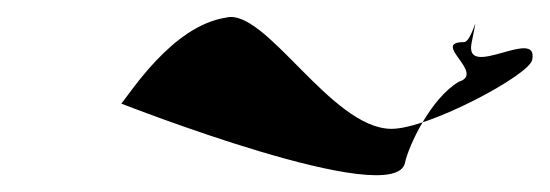

<svg xmlns="http://www.w3.org/2000/svg" viewBox="-20 -629 653 228"><path d="M124 -506C124 -506 450 -378 461 -436C465 -455 491 -512 525 -532C557 -542 491 -579 531 -579C541 -579 550 -628 540 -578C531 -533 620 -598 612 -558C609 -540 489 -476 445 -476C373 -476 295 -621 248 -608C184 -598 134 -517 124 -506Z"/></svg>

Font: Recovery
Style: Obl
Weight: 400
Version: Version 0.27